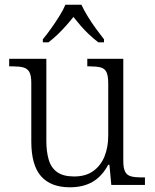

<svg xmlns="http://www.w3.org/2000/svg" viewBox="-20 -786 658 816"><path d="M277 10Q196 10 154.5 -37Q113 -84 113 -185V-433Q113 -466 104.5 -480.5Q96 -495 79 -499.5Q62 -504 33 -504H19V-536H177V-186Q177 -142 187 -107.5Q197 -73 223 -54.5Q249 -36 295 -36Q345 -36 377 -59.5Q409 -83 424.5 -122Q440 -161 440 -210V-431Q440 -464 432.5 -479.5Q425 -495 407.5 -499.5Q390 -504 361 -504H351V-536H504V-102Q504 -71 512 -56Q520 -41 537 -36.5Q554 -32 579 -32H596V0H453L445 -86H440Q414 -37 374 -13.5Q334 10 277 10ZM162 -619Q178 -638 196.5 -664Q215 -690 232 -717Q249 -744 258 -766H326Q336 -744 352.5 -717Q369 -690 388 -664Q407 -638 422 -619V-606H398Q376 -623 357.5 -640.5Q339 -658 323 -676.5Q307 -695 292 -714Q277 -695 260.5 -676.5Q244 -658 226 -640.5Q208 -623 186 -606H162Z"/></svg>

Font: Noto Serif Hebrew Light
Style: Regular
Weight: 300
Version: Version 2.003